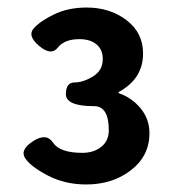

<svg xmlns="http://www.w3.org/2000/svg" viewBox="-20 -908 464 510"><path d="M209 -418Q153 -418 107.5 -441.5Q62 -465 47 -487.5Q32 -510 68 -533Q103 -556 121 -529Q139 -502 199 -502Q229 -502 249 -518Q269 -534 269 -562Q269 -626 230 -626Q155 -626 155 -658Q155 -689 178 -689Q201 -689 227 -705Q253 -721 253 -751Q253 -776 236.5 -790Q220 -804 191 -804Q151 -804 133.5 -781.5Q116 -759 84 -786Q52 -813 69.5 -832.5Q87 -852 122 -869Q160 -888 210 -888Q272 -888 316 -854.5Q360 -821 360 -766Q360 -699 296 -664Q292 -662 297 -660Q330 -648 352 -622Q377 -593 377 -554Q377 -494 328 -456Q279 -418 209 -418Z"/></svg>

Font: Resource Han Rounded JP
Style: Bold
Weight: 700
Designer: Cyano Hao (round all glyphs); Ryoko NISHIZUKA 西塚涼子 (kana, bopomofo & ideographs); Paul D. Hunt (Latin, Greek & Cyrillic)
Foundry: Cyano Hao
Version: 0.990